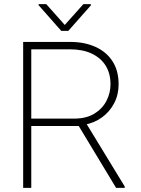

<svg xmlns="http://www.w3.org/2000/svg" viewBox="-20 -915 687 935"><path d="M92.8 -710.9H320.8Q391.1 -710.9 444.3 -687Q497.6 -663.1 527.6 -617.2Q557.6 -571.3 557.6 -504.4Q557.6 -453.1 535.6 -411.6Q513.7 -370.1 476.1 -343Q438.5 -315.9 391.1 -307.6L374 -301.3H111.8L110.8 -337.4H340.8Q399.9 -337.4 439.2 -361.3Q478.5 -385.3 498.3 -423.6Q518.1 -461.9 518.1 -504.4Q518.1 -557.6 494.4 -595.5Q470.7 -633.3 426.5 -654.1Q382.3 -674.8 320.8 -674.8H132.3V0H92.8ZM545.4 0 355 -315.4 398.9 -315.9 587.4 -6.8V0ZM205.1 -895 295.4 -793.5 386.2 -895H422.4V-888.7L312.5 -764.6H278.3L168 -889.6V-895Z"/></svg>

Font: Roboto ExtraLight
Style: Regular
Weight: 250
Designer: Christian Robertson
Foundry: Google
Version: Version 3.009; 2024